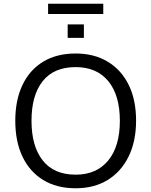

<svg xmlns="http://www.w3.org/2000/svg" viewBox="-20 -1001 812 1030"><path d="M62 -353Q62 -464 100.5 -545Q139 -626 211.5 -670Q284 -714 386 -714Q485 -714 558 -670Q631 -626 670.5 -545.5Q710 -465 710 -354Q710 -243 670 -161.5Q630 -80 557.5 -35.5Q485 9 386 9Q284 9 211.5 -35.5Q139 -80 100.5 -161Q62 -242 62 -353ZM149 -353Q149 -217 209 -140.5Q269 -64 386 -64Q498 -64 560.5 -140Q623 -216 623 -353Q623 -490 561 -565.5Q499 -641 386 -641Q269 -641 209 -565.5Q149 -490 149 -353ZM238 -926V-981H534V-926ZM343 -798V-870H430V-798Z"/></svg>

Font: Mulish
Style: Regular
Weight: 400
Designer: Vernon Adams
Foundry: Vernon Adams
Version: Version 3.603; ttfautohint (v1.8.3)